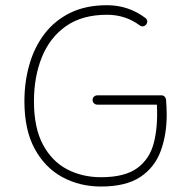

<svg xmlns="http://www.w3.org/2000/svg" viewBox="-20 -695 718 726"><path d="M330.1 -316.9Q330.1 -324.7 335.4 -329.6Q340.8 -334.5 348.1 -334.5H590.3Q598.1 -334.5 602.8 -329.3Q607.4 -324.2 607.9 -317.9Q608.9 -303.7 609.6 -289.8Q610.4 -275.9 610.4 -262.2Q610.4 -185.5 587.6 -123.8Q564.9 -62 510.7 -25.9Q456.5 10.3 361.8 10.3Q281.7 10.3 216.1 -25.1Q150.4 -60.5 111.3 -132.1Q72.3 -203.6 72.3 -312Q72.3 -385.3 91.1 -450.9Q109.9 -516.6 148.4 -567.1Q187 -617.7 245.8 -646.5Q304.7 -675.3 384.8 -675.3Q465.3 -675.3 529.3 -627.4Q535.6 -623 536.6 -616Q537.6 -608.9 533.2 -603Q528.3 -596.7 521.2 -595.5Q514.2 -594.2 508.3 -599.1Q454.1 -639.2 384.8 -639.2Q290.5 -639.2 229.2 -595.9Q168 -552.7 138.2 -478.5Q108.4 -404.3 108.4 -312Q108.4 -211.9 142.3 -148.4Q176.3 -85 233.6 -54.9Q291 -24.9 361.8 -24.9Q452.1 -24.9 499.3 -59.6Q546.4 -94.2 562 -156Q577.6 -217.8 573.2 -299.3H348.1Q340.8 -299.3 335.4 -304.4Q330.1 -309.6 330.1 -316.9Z"/></svg>

Font: Mikhak-DS1-FD ExtraLight
Style: Regular
Weight: 200
Designer: Amin Abedi
Version: Version 3.2